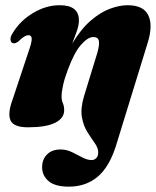

<svg xmlns="http://www.w3.org/2000/svg" viewBox="-20 -478 598 736"><path d="M424.5 81Q399 162 354 199.8Q309 237.5 243.5 237.5Q191.5 237.5 166.5 216.5Q141.5 195.5 141.5 163Q141.5 132.5 160.5 113.8Q179.5 95 212 95Q235 95 256 105.2Q277 115.5 295.8 125.5Q314.5 135.5 331 135.5Q342.5 135.5 349.5 127.5Q356.5 119.5 356.5 106.5Q356.5 89 343.2 70.5Q330 52 315 28.2Q300 4.5 294 -28.5Q288 -61.5 302 -109L352.5 -273.5Q362 -306 359 -321Q356 -336 338 -336Q316.5 -336 290.5 -306.2Q264.5 -276.5 241 -213Q227.5 -178 221.8 -151.5Q216 -125 216 -108.5Q216 -94 221 -82.5Q226 -71 226 -55.5Q226 -24.5 191 -7.2Q156 10 87.5 10Q32 10 20.2 -16.8Q8.5 -43.5 28.5 -97L91.5 -286.5Q102.5 -318 101.5 -330.5Q100.5 -343 89.5 -343Q82 -343 73 -337.8Q64 -332.5 48.5 -317.5Q40 -312 34 -312Q22.5 -312 20.5 -324Q18.5 -336 28.5 -351Q57 -398.5 106.8 -428.2Q156.5 -458 209 -458Q282.5 -458 282.5 -400Q282.5 -381 274.2 -357.8Q266 -334.5 257 -311Q290.5 -367 327.8 -399Q365 -431 401.5 -444.5Q438 -458 469 -458Q530 -458 548.5 -419.5Q567 -381 546 -313.5Z"/></svg>

Font: Fraunces 144pt Soft Black
Style: Italic
Weight: 900
Italic angle: -16°
Version: Version 1.000;[b76b70a41]